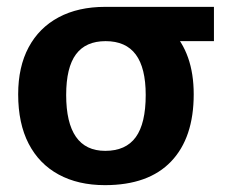

<svg xmlns="http://www.w3.org/2000/svg" viewBox="-20 -520 669 560"><path d="M33 -245Q33 -325 63.5 -382Q94 -439 151 -469.5Q208 -500 287 -500Q413 -500 479 -432.5Q545 -365 545 -245Q545 -118 479 -49Q413 20 286 20Q208 20 151 -11Q94 -42 63.5 -101Q33 -160 33 -245ZM287 -80Q347 -80 376 -120Q405 -160 405 -243Q405 -322 376 -361Q347 -400 288 -400Q230 -400 201.5 -361.5Q173 -323 173 -243Q173 -162 201.5 -121Q230 -80 287 -80ZM282 -500H604V-400H331Z"/></svg>

Font: Moderustic SemiBold
Style: Regular
Weight: 600
Designer: Tural Alisoy
Foundry: TAFT Foundry
Version: Version 2.120